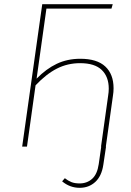

<svg xmlns="http://www.w3.org/2000/svg" viewBox="-20 -701 626 918"><path d="M523 -279Q523 -261 520 -243L486 0H487L474 87Q466 141 435.5 169Q405 197 361 197Q314 197 277 166L290 151Q305 163 321 169.5Q337 176 361 176Q396 176 420.5 154Q445 132 452 84L464 0H463L497 -243Q500 -261 500 -277Q500 -334 466.5 -366.5Q433 -399 363 -399Q303 -399 252 -373Q201 -347 150 -293L109 0H86L182 -681H519L513 -660H202L155 -325Q201 -372 251.5 -396Q302 -420 364 -420Q444 -420 483.5 -383Q523 -346 523 -279Z"/></svg>

Font: FiraGO Thin
Style: Italic
Weight: 100
Italic angle: -8°
Designer: bBox Type GmbH
Foundry: bBox Type GmbH
Version: Version 1.001